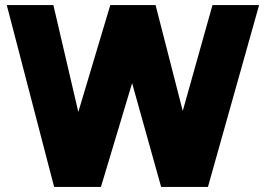

<svg xmlns="http://www.w3.org/2000/svg" viewBox="-20 -739 1051 759"><path d="M617 0 416 -719H595L749 -119L618 0ZM194 0 7 -718V-719H191L331 -119L201 0ZM201 0 416 -719H595L379 0ZM618 0 820 -719H1004V-718L802 0Z"/></svg>

Font: Foldit
Style: Bold
Weight: 700
Version: Version 1.003